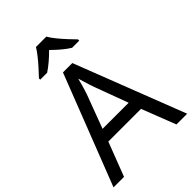

<svg xmlns="http://www.w3.org/2000/svg" viewBox="-268 -1060 1176 1176"><g transform="rotate(-45 319.5 -472.0)"><path d="M545 0 459 -221H176L91 0H0L279 -717H360L638 0ZM352 -517Q349 -525 342 -546Q335 -567 328.5 -589.5Q322 -612 318 -624Q313 -604 307.5 -583.5Q302 -563 296.5 -546Q291 -529 287 -517L206 -301H432ZM362 -944Q374 -922 396.5 -894.5Q419 -867 443.5 -840.5Q468 -814 487 -795V-784H425Q399 -800 371 -823.5Q343 -847 316 -874Q289 -847 262 -824Q235 -801 209 -784H149V-795Q168 -815 191.5 -841Q215 -867 237 -894.5Q259 -922 272 -944Z"/></g></svg>

Font: Noto Sans Telugu
Style: Regular
Weight: 400
Designer: Jelle Bosma - Monotype Design Team
Foundry: Monotype Imaging Inc.
Version: Version 2.003